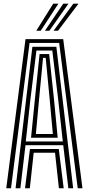

<svg xmlns="http://www.w3.org/2000/svg" viewBox="-20 -1010 476 1030"><path d="M13.6 0 116.9 -800H319.1L422.4 0H397L297.4 -779.7H138.6L39 0ZM114.3 0 140.7 -210.7H295.3L321.7 0H296L275.2 -190.6H160.8L140 0ZM63.5 0 153.7 -759.1H282.3L372.5 0H346.7L319.3 -230.9H116.7L89.3 0ZM118.3 -251H316.9L292 -477.4L260.6 -738.8H175.4L143.2 -477.4ZM146.5 -271.1 167.2 -477.4 192.3 -719.9H243.7L269.6 -477.4L289.5 -271.1ZM172.5 -291.2H263.5L246.5 -477.4L225.2 -699.4H210.8L189.6 -477.4ZM174.5 -845 265.5 -990.3H293.2L198.5 -845ZM267.3 -845 373.3 -990.3H401.1L291.3 -845ZM221 -845 319.4 -990.3H347.2L244.8 -845Z"/></svg>

Font: Big Shoulders Inline Display SC Thin
Style: Regular
Weight: 100
Designer: Patric King
Foundry: XO Type Co
Version: Version 2.002